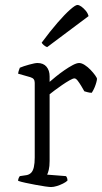

<svg xmlns="http://www.w3.org/2000/svg" viewBox="-20 -754 411 774"><path d="M186 0Q179 0 161.5 -2.5Q144 -5 123 -9Q102 -13 83 -17Q64 -21 53 -25Q53 -31 55.5 -36.5Q58 -42 60 -44L87 -48Q98 -50 105.5 -57.5Q113 -65 116.5 -80.5Q120 -96 120 -119V-420Q120 -429 116 -434.5Q112 -440 102 -443L53 -457Q54 -465 56.5 -471.5Q59 -478 60 -481Q74 -487 97.5 -493.5Q121 -500 131 -500Q155 -500 167.5 -485Q180 -470 180 -446V-424Q189 -432 205 -445Q221 -458 239 -470.5Q257 -483 273 -491.5Q289 -500 299 -500Q309 -500 321.5 -492Q334 -484 345 -472.5Q356 -461 363.5 -450.5Q371 -440 371 -436Q371 -432 368.5 -422.5Q366 -413 361.5 -402Q357 -391 350 -380Q341 -380 332.5 -382.5Q324 -385 320 -386Q315 -395 307.5 -407.5Q300 -420 293 -429Q286 -438 280 -438Q274 -438 260 -430Q246 -422 230 -411Q214 -400 200 -389.5Q186 -379 180 -374V-105Q180 -83 176.5 -69Q173 -55 170 -50L246 -44Q248 -42 250 -37.5Q252 -33 252 -26Q246 -20 234 -14Q222 -8 209 -4Q196 0 186 0ZM170 -564Q162 -567 156 -572.5Q150 -578 148 -582Q182 -628 211.5 -662Q241 -696 262.5 -715Q284 -734 292 -734Q299 -734 308 -727.5Q317 -721 325.5 -711Q334 -701 337 -689Z"/></svg>

Font: Texturina 12pt Thin
Style: Regular
Weight: 250
Designer: Guillermo Torres Carreño
Foundry: Omnibus-Type
Version: Version 1.002